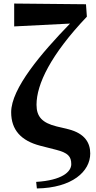

<svg xmlns="http://www.w3.org/2000/svg" viewBox="-20 -840 543 1083"><path d="M299 -127C219 -147 186 -181 186 -249C186 -365 266 -531 470 -746L465 -816L60 -820V-691L375 -707C214 -541 43 -341 43 -207C43 -107 99 -46 207 -18L297 5C363 22 382 42 382 86C382 129 330 177 184 186L188 223C387 220 489 127 489 26C489 -33 460 -87 366 -111Z"/></svg>

Font: Noto Serif TC Black
Style: Regular
Weight: 900
Version: Version 1.001;PS 1.001;hotconv 16.6.54;makeotf.lib2.5.65590